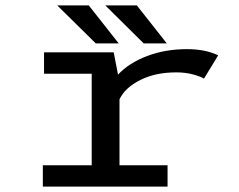

<svg xmlns="http://www.w3.org/2000/svg" viewBox="-20 -695 890 715"><path d="M601 -533.5H515L372 -675H489.5ZM422 -533.5H336.5L193 -675H310.5ZM425 -79.5H604V0H139.5V-79.5H321.5V-420.5H144V-500H403.5L419.5 -417Q460 -460.5 527.5 -486.2Q595 -512 676 -512Q744.5 -512 792.5 -489L739.5 -402Q728.5 -409.5 700 -417.5Q671.5 -425.5 636.5 -425.5Q559 -425.5 502.2 -397Q445.5 -368.5 425 -325Z"/></svg>

Font: League Mono Wide
Style: Regular
Weight: 400
Width: 8
Designer: Tyler Finck
Foundry: The League of Moveable Type / Tyler Finck
Version: Version 2.210